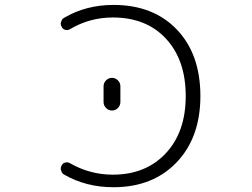

<svg xmlns="http://www.w3.org/2000/svg" viewBox="-20 -784 1040 792"><path d="M445.3 -711.9Q349.6 -711.9 267.6 -663.1Q258.8 -658.2 248.5 -661.1Q238.3 -664.1 234.4 -673.8Q230.5 -679.7 230.5 -686.5Q230.5 -690.4 232.4 -694.3Q235.4 -706.1 245.1 -710.9Q335 -763.7 448.2 -763.7Q612.3 -763.7 709.5 -662.1Q806.6 -560.5 806.6 -387.7Q806.6 -216.8 708.5 -114.3Q610.4 -11.7 448.2 -11.7Q335 -11.7 245.1 -63.5Q235.4 -68.4 232.4 -80.1Q230.5 -84 230.5 -87.9Q230.5 -94.7 234.4 -101.6Q238.3 -110.4 248.5 -113.3Q258.8 -116.2 267.6 -111.3Q350.6 -63.5 445.3 -63.5Q581.1 -63.5 663.6 -151.4Q746.1 -239.3 746.1 -387.7Q746.1 -536.1 665 -624Q584 -711.9 445.3 -711.9ZM407.2 -363.3V-427.7Q407.2 -442.4 417.5 -452.6Q427.7 -462.9 441.9 -462.9Q456.1 -462.9 466.3 -452.6Q476.6 -442.4 476.6 -427.7V-363.3Q476.6 -348.6 466.3 -338.4Q456.1 -328.1 441.9 -328.1Q427.7 -328.1 417.5 -338.4Q407.2 -348.6 407.2 -363.3Z"/></svg>

Font: Rounded Mgen+ 1mn light
Style: Regular
Weight: 200
Designer: [Source Han Sans]
Ryoko NISHIZUKA  (kana & ideographs); Paul D. Hunt (Latin, Greek & Cyrillic); Wenlong ZHANG  (bopomofo
Version: Version 1.059.20150602